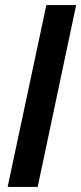

<svg xmlns="http://www.w3.org/2000/svg" viewBox="-20 -734 319 754"><path d="M10 0 162 -714H279L128 0Z"/></svg>

Font: Noto Sans Condensed SemiBold
Style: Italic
Weight: 600
Width: 3
Italic angle: -12°
Designer: Monotype Design Team
Foundry: Monotype Imaging Inc.
Version: Version 2.013; ttfautohint (v1.8.4.7-5d5b)